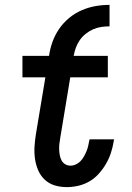

<svg xmlns="http://www.w3.org/2000/svg" viewBox="-20 -759 540 787"><path d="M254 8Q228 8 204.5 1Q181 -6 163.5 -22.5Q146 -39 136.5 -61Q127 -83 123.5 -107.5Q120 -132 121.5 -157.5Q123 -183 127 -208L166 -442H72V-530H181Q185 -559 195 -587Q205 -615 222 -640Q239 -665 263 -685Q287 -705 315 -717Q343 -729 371.5 -734Q400 -739 429 -739V-651Q412 -651 395 -648.5Q378 -646 362 -639Q346 -632 331.5 -620.5Q317 -609 307 -594.5Q297 -580 291 -563.5Q285 -547 282 -530H422V-442H268L227 -194Q225 -182 223.5 -170Q222 -158 222.5 -146Q223 -134 225 -123Q227 -112 232 -102Q237 -92 247 -86Q257 -80 268 -80Q280 -80 291 -85Q302 -90 310 -98.5Q318 -107 324 -117.5Q330 -128 334.5 -139Q339 -150 341.5 -161Q344 -172 346 -183Q347 -184 347 -185.5Q347 -187 347 -188H448Q447 -186 446.5 -183.5Q446 -181 446 -179Q442 -155 434.5 -132Q427 -109 414.5 -87.5Q402 -66 385 -47Q368 -28 346.5 -15.5Q325 -3 301 2.5Q277 8 254 8Z"/></svg>

Font: Iosevka Curly Slab SmBdObl
Style: Regular
Weight: 600
Italic angle: -9°
Monospace: yes
Designer: Belleve Invis
Foundry: Belleve Invis
Version: Version 11.0.0; ttfautohint (v1.8.3)